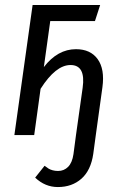

<svg xmlns="http://www.w3.org/2000/svg" viewBox="-20 -546 491 776"><path d="M287.1 -347.2Q345.7 -347.2 374.8 -306.9Q403.8 -266.6 394 -193.8L367.2 0L356.9 76.2Q347.2 142.6 309.1 176.3Q271 210 213.9 210Q162.1 210 122.1 171.9L160.2 124Q169.9 131.3 176 135.3Q182.1 139.2 192.4 142.1Q202.6 145 214.8 145Q238.8 145 255.4 128.2Q272 111.3 276.9 77.1L287.1 0L314 -190.9Q327.1 -283.2 265.1 -283.2Q205.1 -283.2 144 -187L118.2 0H38.1L111.8 -525.9H384.8L363.8 -460.9H183.1L157.2 -274.9Q212.9 -347.2 287.1 -347.2Z"/></svg>

Font: Fira Sans Compressed Book
Style: Italic
Weight: 350
Width: 3
Italic angle: -8°
Designer: Carrois Corporate & Edenspiekermann AG
Foundry: Carrois Corporate GbR & Edenspiekermann AG
Version: Version 4.203;PS 004.203;hotconv 1.0.88;makeotf.lib2.5.64775